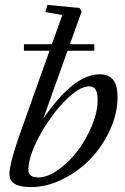

<svg xmlns="http://www.w3.org/2000/svg" viewBox="-20 -745 504 776"><path d="M105.5 11.2Q18.1 11.2 18.1 -40.5Q18.1 -84.5 63.5 -212.4L180.2 -540H76.7V-566.4H189.9L231.9 -684.1L163.1 -696.3L171.9 -725.1L300.8 -712.9L310.1 -699.2L262.7 -566.4H361.3V-540H252.9L154.8 -265.1Q277.3 -444.8 383.3 -444.8Q419.9 -444.8 437.5 -422.1Q455.1 -399.4 455.1 -352.1Q455.1 -286.6 424.6 -220Q394 -153.3 345.5 -102.8Q296.9 -52.2 232.9 -20.5Q168.9 11.2 105.5 11.2ZM134.3 -27.8Q171.4 -27.8 214.8 -58.3Q258.3 -88.9 293 -134.3Q327.6 -179.7 351.1 -235.8Q374.5 -292 374.5 -339.8Q374.5 -369.1 366.5 -382.6Q358.4 -396 340.3 -396Q298.8 -396 239.7 -334.5Q180.7 -272.9 137.7 -191.9Q94.7 -110.8 94.7 -58.6Q94.7 -27.8 134.3 -27.8Z"/></svg>

Font: Elstob
Style: Italic
Weight: 400
Italic angle: -20°
Designer: Peter S. Baker
Version: Version 1.015